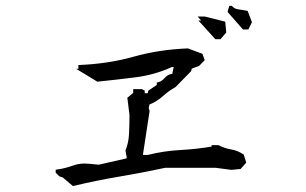

<svg xmlns="http://www.w3.org/2000/svg" viewBox="-20 -709 1040 653"><path d="M169.4 -121.6V-131.8Q188 -134.3 201.2 -137.7Q214.4 -141.1 227.1 -145.5Q246.6 -152.8 267.6 -152.8Q275.9 -152.8 284.7 -151.9L315.9 -148.9L410.6 -170.4V-176.3L406.7 -196.8Q417.5 -223.6 418.9 -254.4Q420.4 -285.2 420.4 -317.9L413.1 -376.5L433.1 -393.1V-405.8H462.4L472.2 -400.9V-392.1H482.4L484.4 -400.9L513.2 -419.9V-428.2L517.6 -429.2Q529.3 -431.6 539.6 -443.4Q550.8 -456.5 565.9 -458L570.8 -481H564.5Q506.8 -454.6 442.6 -446.3Q378.4 -438 311 -431.2L238.8 -475.1H246.6V-487.8Q347.7 -491.7 434.1 -516.1Q520.5 -540.5 619.1 -544.4L668.5 -525.9L676.3 -504.4L657.2 -484.9L632.3 -475.6L629.9 -466.8L576.7 -412.6Q553.7 -399.9 533.7 -381.8Q513.7 -363.8 488.3 -353.5L485.8 -341.3L488.8 -331.5L466.3 -184.1L467.3 -182.1H482.9Q537.6 -195.8 592.5 -198.7Q647.5 -201.7 699.7 -210.4V-215.3H723.1Q743.2 -204.6 765.6 -200.9Q788.1 -197.3 807.6 -184.1L809.1 -183.1L817.4 -155.8L798.3 -134.3L766.6 -131.3L714.4 -138.2H541.5Q464.4 -121.6 386 -108.4Q307.6 -95.2 228 -76.2L193.4 -105.5L181.6 -109.4ZM652.3 -652.8H676.3L746.1 -635.3L749.5 -598.6L730 -575.7H727.5H714.8H712.4L654.8 -639.2H664.1ZM766.6 -689H769Q771 -686.5 771.5 -686Q778.8 -678.7 790.5 -677.2Q805.7 -675.3 822.3 -671.9L836.9 -633.3L824.7 -608.9H806.2L753.9 -668.5L759.8 -689Z"/></svg>

Font: Bakudai
Style: Medium
Weight: 500
Version: Version 1.48